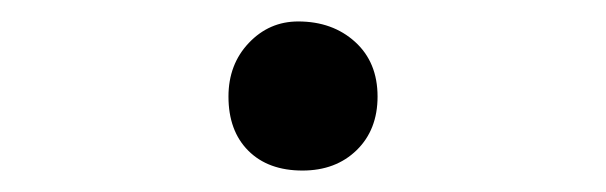

<svg xmlns="http://www.w3.org/2000/svg" viewBox="-20 -160 565 179"><path d="M193 -70Q193 -100 212 -120Q231 -140 258 -140Q290 -140 311 -121Q332 -102 332 -70Q332 -39 312.5 -20Q293 -1 262 -1Q230 -1 211.5 -19.5Q193 -38 193 -70Z"/></svg>

Font: MathJax_Typewriter
Style: Regular
Weight: 400
Version: Version 1.1